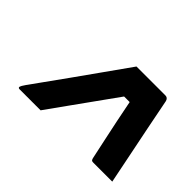

<svg xmlns="http://www.w3.org/2000/svg" viewBox="-78 -933 756 756"><g transform="rotate(45 300.0 -555.5)"><path d="M331 -750H492Q505 -750 509 -736Q523 -665 534.5 -607Q546 -549 558 -491Q570 -433 584 -362H479Q472 -362 469.5 -364Q467 -366 465 -373Q454 -425 445.5 -464Q437 -503 429 -542Q421 -581 411 -632H380Q341 -577 310.5 -535Q280 -493 251 -452Q222 -411 186 -361H69Q60 -361 62 -369Q63 -372 65.5 -376.5Q68 -381 75 -391Q87 -408 114.5 -446Q142 -484 178 -534.5Q214 -585 254 -641.5Q294 -698 331 -750Z"/></g></svg>

Font: Recursive Mn Lnr St SmB
Style: Italic
Weight: 600
Italic angle: -15°
Monospace: yes
Version: Version 1.079;hotconv 1.0.112;makeotfexe 2.5.65598; ttfautoh